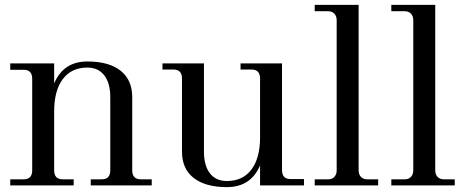

<svg xmlns="http://www.w3.org/2000/svg" viewBox="-20 -760 1916 787"><path d="M22 0V-25H77Q112 -25 112 -62V-437Q112 -474 77 -474H22V-500H202V-418Q240 -508 338 -508Q427 -508 474.5 -470Q522 -432 522 -362V-62Q522 -25 557 -25H602V0H352V-25H397Q432 -25 432 -62V-362Q432 -419 407.5 -451Q383 -483 338 -483Q273 -483 237.5 -436Q202 -389 202 -303V-62Q202 -25 237 -25H282V0Z M726 -138V-438Q726 -475 691 -475H646V-500H816V-138Q816 -81 840.5 -49.5Q865 -18 910 -18Q975 -18 1010.5 -65Q1046 -112 1046 -197V-438Q1046 -475 1011 -475H966V-500H1136V-63Q1136 -26 1171 -26H1226V0H1046V-82Q1008 7 910 7Q822 7 774 -30.5Q726 -68 726 -138Z M1270 0V-25H1325Q1341 -25 1350.5 -35Q1360 -45 1360 -62V-677Q1360 -694 1350.5 -704Q1341 -714 1325 -714H1270V-740H1450V-62Q1450 -45 1459.5 -35Q1469 -25 1485 -25H1530V0Z M1584 0V-25H1639Q1655 -25 1664.5 -35Q1674 -45 1674 -62V-677Q1674 -694 1664.5 -704Q1655 -714 1639 -714H1584V-740H1764V-62Q1764 -45 1773.5 -35Q1783 -25 1799 -25H1844V0Z"/></svg>

Font: Bentinck
Style: Regular
Weight: 400
Designer: Jörg Drees
Foundry: Jörg Drees
Version: Version 1.000; ttfautohint (v1.8.4.7-5d5b)